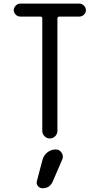

<svg xmlns="http://www.w3.org/2000/svg" viewBox="-20 -750 540 1040"><path d="M210 116.2Q216.8 90.8 236.8 75.2Q256.8 59.6 282.2 59.6Q301.8 59.6 313.5 76.7Q325.2 93.8 317.4 113.3L265.6 233.4Q249 270.5 210 269.5Q195.3 269.5 185.5 257.8Q175.8 246.1 179.7 231.4ZM89.8 -660.2Q76.2 -660.2 65.4 -670.4Q54.7 -680.7 54.7 -694.8Q54.7 -709 65.4 -719.7Q76.2 -730.5 89.8 -730.5H410.2Q423.8 -730.5 434.6 -719.7Q445.3 -709 445.3 -694.8Q445.3 -680.7 434.6 -670.4Q423.8 -660.2 410.2 -660.2H301.8Q291 -660.2 291 -649.4V-41Q291 -24.4 278.8 -12.2Q266.6 0 250 0Q233.4 0 221.2 -12.2Q209 -24.4 209 -41V-649.4Q209 -660.2 198.2 -660.2Z"/></svg>

Font: Rounded-X Mgen+ 2m regular
Style: Regular
Weight: 400
Designer: [Source Han Sans]
Ryoko NISHIZUKA  (kana & ideographs); Paul D. Hunt (Latin, Greek & Cyrillic); Wenlong ZHANG  (bopomofo
Version: Version 1.059.20150602